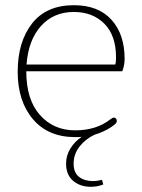

<svg xmlns="http://www.w3.org/2000/svg" viewBox="-20 -517 544 738"><path d="M234 112Q234 80 251 53Q268 26 294 9Q286 10 269 10Q165 10 106.5 -59Q48 -128 48 -241Q48 -356 103 -426.5Q158 -497 264 -497Q358 -497 408.5 -441Q459 -385 459 -291Q459 -266 450 -243H81Q81 -134 133.5 -75Q186 -16 269 -16Q351 -16 405 -59Q413 -65 418 -65Q423 -65 426 -61Q429 -57 429 -52Q429 -46 423 -40.5Q417 -35 405 -27Q379 -10 343 1Q309 17 286 46Q263 75 263 112Q263 147 284 163Q305 179 337 179Q354 179 372 174L377 192Q355 201 329 201Q288 201 261 178Q234 155 234 112ZM423 -269Q426 -278 426 -296Q426 -381 381 -426Q336 -471 264 -471Q186 -471 137.5 -417Q89 -363 82 -269Z"/></svg>

Font: Maitree ExtraLight
Style: Regular
Weight: 275
Designer: CadsonDemak Team
Foundry: CadsonDemak
Version: Version 1.003